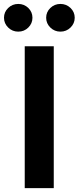

<svg xmlns="http://www.w3.org/2000/svg" viewBox="-61 -965 403 985"><path d="M214.8 -727.5V0H65.9V-727.5ZM32.7 -802.7Q2.4 -802.7 -19 -823.7Q-40.5 -844.7 -40.5 -874Q-40.5 -903.3 -19 -924.1Q2.4 -944.8 32.7 -944.8Q63 -944.8 84.2 -924.1Q105.5 -903.3 105.5 -874Q105.5 -844.7 84.2 -823.7Q63 -802.7 32.7 -802.7ZM249 -802.7Q218.8 -802.7 197.3 -823.7Q175.8 -844.7 175.8 -874Q175.8 -903.3 197.3 -924.1Q218.8 -944.8 249 -944.8Q279.3 -944.8 300.8 -924.1Q322.3 -903.3 322.3 -874Q322.3 -844.7 300.8 -823.7Q279.3 -802.7 249 -802.7Z"/></svg>

Font: Inter-Bold
Style: Bold
Weight: 700
Designer: Rasmus Andersson
Foundry: rsms
Version: Version 4.000;git-a52131595